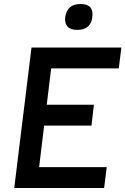

<svg xmlns="http://www.w3.org/2000/svg" viewBox="-20 -937 625 957"><path d="M305 -851Q314 -917 382 -917Q449 -917 440 -851Q437 -821 418 -804.5Q399 -788 366 -788Q331 -788 316.5 -804.5Q302 -821 305 -851ZM137 -700H585L572 -596H235L213 -415H448L436 -311H200L175 -104H512L499 0H51Z"/></svg>

Font: Haskoy SemiBold
Style: Italic
Weight: 600
Designer: Ertekin Erdin
Foundry: Ertekin Erdin
Version: Version 2.000; ttfautohint (v1.8.4.7-5d5b)